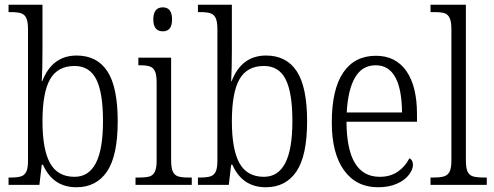

<svg xmlns="http://www.w3.org/2000/svg" viewBox="-20 -779 2080 809"><path d="M161 -85H156L146 0H16V-31H26Q54 -31 69 -36Q84 -41 91 -56Q98 -71 98 -101V-655Q98 -687 91 -702.5Q84 -718 69 -723Q54 -728 26 -728H16V-759H159V-568Q159 -487 156 -437H158Q200 -545 303 -545Q389 -545 432.5 -478.5Q476 -412 476 -268Q476 -123 431 -56.5Q386 10 302 10Q203 10 161 -85ZM414 -269Q414 -389 385.5 -445Q357 -501 294 -501Q223 -501 191 -445Q159 -389 159 -268Q159 -149 191 -91.5Q223 -34 294 -34Q354 -34 384 -92Q414 -150 414 -269Z M626 -697Q626 -748 666 -748Q705 -748 705 -697Q705 -647 666 -647Q626 -647 626 -697ZM551 -31H566Q595 -31 610 -35.5Q625 -40 632.5 -55.5Q640 -71 640 -102V-431Q640 -463 633 -478.5Q626 -494 611.5 -499Q597 -504 570 -504H563V-536H701V-105Q701 -72 708 -56.5Q715 -41 730 -36Q745 -31 774 -31H788V0H551Z M959 -85H954L944 0H814V-31H824Q852 -31 867 -36Q882 -41 889 -56Q896 -71 896 -101V-655Q896 -687 889 -702.5Q882 -718 867 -723Q852 -728 824 -728H814V-759H957V-568Q957 -487 954 -437H956Q998 -545 1101 -545Q1187 -545 1230.5 -478.5Q1274 -412 1274 -268Q1274 -123 1229 -56.5Q1184 10 1100 10Q1001 10 959 -85ZM1212 -269Q1212 -389 1183.5 -445Q1155 -501 1092 -501Q1021 -501 989 -445Q957 -389 957 -268Q957 -149 989 -91.5Q1021 -34 1092 -34Q1152 -34 1182 -92Q1212 -150 1212 -269Z M1378 -263Q1378 -402 1426 -473Q1474 -544 1564 -544Q1647 -544 1692 -480Q1737 -416 1737 -298V-266H1440Q1441 -34 1580 -34Q1625 -34 1656.5 -56Q1688 -78 1705 -112Q1720 -105 1720 -84Q1720 -65 1703 -42.5Q1686 -20 1652.5 -5Q1619 10 1573 10Q1481 10 1429.5 -61.5Q1378 -133 1378 -263ZM1674 -305Q1672 -504 1563 -504Q1506 -504 1476 -452.5Q1446 -401 1441 -305Z M1794 -31H1804Q1836 -31 1851.5 -36Q1867 -41 1874.5 -56Q1882 -71 1882 -104V-655Q1882 -688 1874.5 -703.5Q1867 -719 1852.5 -723.5Q1838 -728 1809 -728H1794V-759H1943V-104Q1943 -71 1950 -56Q1957 -41 1972.5 -36Q1988 -31 2020 -31H2031V0H1794Z"/></svg>

Font: Noto Serif NarrowLight
Style: Regular
Weight: 300
Width: 4
Designer: Monotype Design Team
Foundry: Monotype Imaging Inc.
Version: Version 1.001